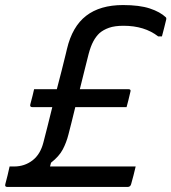

<svg xmlns="http://www.w3.org/2000/svg" viewBox="-39 -740 678 760"><path d="M96 -387H186Q196 -424 205 -460.5Q214 -497 222 -529L226 -546Q247 -635 302 -677.5Q357 -720 448 -720Q513 -720 554 -706.5Q595 -693 618 -671Q620 -669 619 -663Q615 -646 611 -630.5Q607 -615 602 -596H587Q533 -638 450 -638Q415 -638 392.5 -630Q370 -622 355 -609Q341 -596 330.5 -576.5Q320 -557 312 -527Q305 -498 295.5 -461.5Q286 -425 277 -387H469Q481 -387 477 -376Q468 -337 462 -316H259Q251 -283 244 -255Q237 -227 232 -208Q224 -176 209.5 -148.5Q195 -121 163 -96L159 -81H498Q494 -64 489.5 -46Q485 -28 480 -11Q477 0 466 0H-10Q-21 0 -18 -11Q-13 -31 -9 -46Q-5 -61 -1 -81H17Q58 -81 89.5 -105Q121 -129 133 -177Q139 -201 148.5 -237.5Q158 -274 168 -316H89Q78 -316 81 -327Q86 -346 90 -361.5Q94 -377 96 -387Z"/></svg>

Font: Recursive Sn Lnr St
Style: Italic
Weight: 400
Italic angle: -15°
Version: Version 1.079;hotconv 1.0.112;makeotfexe 2.5.65598; ttfautoh